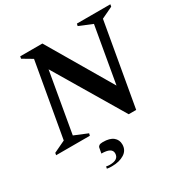

<svg xmlns="http://www.w3.org/2000/svg" viewBox="-205 -822 1180 1223"><g transform="rotate(-30 385.0 -210.5)"><path d="M-5 0 -2 -16 84 -57 180 -602 109 -644 112 -660H275L550 -192L622 -604L525 -644L529 -660H775L772 -644L688 -604L581 5H526L227 -498L150 -56L247 -16L243 0ZM269 239Q260 239 250 238.5Q240 238 232 236L235 221Q248 224 261 224Q327 224 327 177Q327 135 250 135L257 97Q258 88 266.5 82Q275 76 294 76Q345 76 370 96.5Q395 117 395 151Q395 194 359 216.5Q323 239 269 239Z"/></g></svg>

Font: Spectral SC SemiBold
Style: Italic
Weight: 600
Italic angle: -10°
Designer: Jean-Baptiste Levee
Foundry: Production Type
Version: Version 2.001